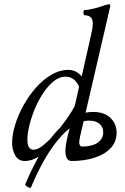

<svg xmlns="http://www.w3.org/2000/svg" viewBox="-20 -745 590 904"><path d="M126 137Q125 141 117.5 138.5Q110 136 104 131Q98 126 99 123Q127 55 161.5 -6.5Q196 -68 236.5 -115.5Q277 -163 323 -190.5Q369 -218 418 -218Q471 -218 500 -190Q529 -162 529 -120Q529 -77 500.5 -47Q472 -17 424 -2Q376 13 317 13Q302 13 295 0.5Q288 -12 288 -36Q288 -50 291.5 -70Q295 -90 300.5 -112Q306 -134 311 -153L304 -158Q284 -130 259.5 -100Q235 -70 208 -44Q181 -18 153 -2.5Q125 13 97 13Q66 13 51.5 -13.5Q37 -40 37 -71Q37 -111 51.5 -158Q66 -205 91.5 -250.5Q117 -296 150.5 -333.5Q184 -371 222.5 -393.5Q261 -416 301 -416Q347 -416 374 -372L360 -364L410 -587Q414 -604 415.5 -615.5Q417 -627 417 -634Q417 -673 379 -673Q375 -673 373.5 -679.5Q372 -686 373.5 -692Q375 -698 379 -698Q390 -698 402 -700.5Q414 -703 427 -706Q443 -710 457 -715Q471 -720 476 -721Q482 -723 486.5 -724Q491 -725 493 -725Q499 -725 499 -719Q499 -716 498.5 -713Q498 -710 497 -706L357 -102Q356 -95 354.5 -88Q353 -81 353 -74Q353 -67 356.5 -61Q360 -55 367 -55Q413 -55 439.5 -73Q466 -91 466 -122Q466 -147 448.5 -162Q431 -177 400 -177Q362 -177 324.5 -152.5Q287 -128 251.5 -84.5Q216 -41 184.5 15.5Q153 72 126 137ZM138 -40Q158 -40 185.5 -62.5Q213 -85 242 -118.5Q271 -152 295 -186.5Q319 -221 332 -246L357 -357L359 -318Q340 -384 288 -384Q260 -384 233.5 -363Q207 -342 184 -307.5Q161 -273 144.5 -233.5Q128 -194 118.5 -155.5Q109 -117 109 -88Q109 -40 138 -40Z"/></svg>

Font: Junicode VF
Style: Italic
Weight: 400
Italic angle: -11°
Designer: Peter S. Baker
Version: Version 2.209